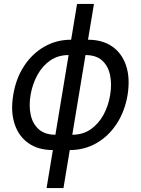

<svg xmlns="http://www.w3.org/2000/svg" viewBox="-20 -748 713 972"><path d="M247.6 11.7Q173.8 11.7 124 -23.2Q74.2 -58.1 53.7 -121.1Q33.2 -184.1 46.9 -266.6Q60.5 -351.1 102.1 -414.1Q143.6 -477.1 204.8 -512Q266.1 -546.9 339.8 -546.9H425.3Q499 -546.9 548.6 -512.2Q598.1 -477.5 618.7 -414.8Q639.2 -352.1 626 -268.1Q612.3 -185.1 571 -121.8Q529.8 -58.6 468.5 -23.4Q407.2 11.7 333 11.7ZM260.3 -65.9H346.2Q399.4 -65.9 439 -93.3Q478.5 -120.6 503.7 -166.3Q528.8 -211.9 537.6 -267.1Q546.9 -322.3 537.1 -368.4Q527.3 -414.6 496.8 -441.9Q466.3 -469.2 412.6 -469.2H327.1Q273.9 -469.2 234.4 -441.9Q194.8 -414.6 169.7 -368.9Q144.5 -323.2 134.8 -267.6Q125.5 -212.4 135.5 -166.5Q145.5 -120.6 176.5 -93.3Q207.5 -65.9 260.3 -65.9ZM215.8 204.1 370.1 -728H455.6L301.3 204.1Z"/></svg>

Font: Inter 18pt
Style: Italic
Weight: 400
Italic angle: -9.3988°
Designer: Rasmus Andersson
Foundry: rsms
Version: Version 4.001;git-66647c0bb